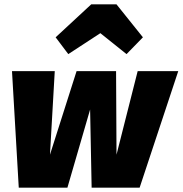

<svg xmlns="http://www.w3.org/2000/svg" viewBox="-20 -860 837 880"><path d="M620 0H400L393 -358L289 0H66L35 -534H231L209 -151L331 -534H512L514 -151L611 -534H797ZM235 -689 398 -840H514L635 -689L560 -612L440 -708L293 -612Z"/></svg>

Font: FiraGO Heavy
Style: Italic
Weight: 900
Italic angle: -8°
Designer: bBox Type GmbH
Foundry: bBox Type GmbH
Version: Version 1.001